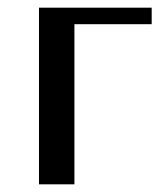

<svg xmlns="http://www.w3.org/2000/svg" viewBox="-20 -480 415 500"><path d="M81.5 -460H375V-417H173.8V0H81.5Z"/></svg>

Font: Federov2
Style: Regular
Weight: 400
Designer: Olexa M. Volochay | Cyreal.org
Foundry: Olexa M. Volochay | Cyreal.org
Version: Version 1.000